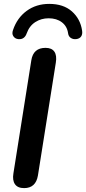

<svg xmlns="http://www.w3.org/2000/svg" viewBox="-20 -959 443 987"><path d="M104 8Q71 8 57 -12Q43 -32 49 -68L141 -649Q151 -713 214 -713Q246 -713 259.5 -693.5Q273 -674 267 -637L175 -57Q164 8 104 8ZM73 -758Q57 -760 48.5 -773Q40 -786 47 -805Q68 -867 117 -903Q166 -939 233 -939Q306 -939 349.5 -900.5Q393 -862 402 -802Q405 -783 397 -771.5Q389 -760 372 -758Q356 -756 344 -764Q332 -772 330 -788Q325 -824 298 -844.5Q271 -865 230 -865Q192 -865 161.5 -845.5Q131 -826 117 -787Q112 -772 101 -764Q90 -756 73 -758Z"/></svg>

Font: Nunito Variable Extra Light
Style: Italic
Weight: 200
Italic angle: -9°
Designer: Vernon Adams
Foundry: Vernon Adams
Version: Version 3.602